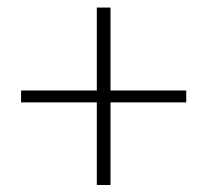

<svg xmlns="http://www.w3.org/2000/svg" viewBox="-20 -624 561 520"><path d="M242.2 -123V-346.7H37.1V-378.9H242.2V-603.5H279.3V-378.9H484.4V-346.7H279.3V-123Z"/></svg>

Font: Bpmf Zihi Sans ExtraLight
Style: ExtraLight
Weight: 250
Foundry: But Ko
Version: Version 1.320